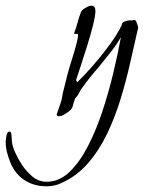

<svg xmlns="http://www.w3.org/2000/svg" viewBox="-192 -390 527 674"><path d="M15 18Q7 18 7 12L20 -26Q25 -39 26.5 -51.5Q28 -64 32 -77Q38 -103 45 -129Q52 -155 60 -180Q63 -189 68 -206Q73 -223 77.5 -240.5Q82 -258 82 -267Q82 -272 75.5 -271Q69 -270 68 -273Q75 -291 80 -310Q85 -329 92 -347Q95 -355 108 -362.5Q121 -370 129 -370Q143 -370 143 -352Q143 -336 135 -303.5Q127 -271 115 -232.5Q103 -194 92 -160.5Q81 -127 75 -109L79 -101Q105 -126 135 -160.5Q165 -195 192.5 -232.5Q220 -270 235 -301Q235 -312 249.5 -316Q264 -320 272 -318Q276 -320 278 -320Q284 -320 286.5 -314Q289 -308 291 -301Q294 -297 292 -287Q292 -286 291 -284Q279 -232 265 -169.5Q251 -107 231.5 -43Q212 21 184 79.5Q156 138 116 184Q76 230 20 254Q-1 264 -29 264Q-72 264 -105 243Q-138 222 -155 182Q-162 165 -167 146Q-172 127 -172 108Q-172 102 -169.5 87Q-167 72 -159 72Q-153 72 -152 81Q-151 90 -151 94Q-151 118 -140 142.5Q-129 167 -116 187Q-101 210 -79 229Q-57 248 -28 248Q16 248 52 213.5Q88 179 117 122.5Q146 66 168 -1Q190 -68 206 -135Q222 -202 232 -257V-259Q216 -231 195 -205Q174 -179 154 -154Q124 -120 95 -80Q90 -73 85.5 -63.5Q81 -54 74 -47L72 -45Q65 -26 63 -16Q61 -6 43 6Q37 10 30 14Q23 18 15 18Z"/></svg>

Font: Moon Dance
Style: Regular
Weight: 400
Designer: Robert E. Leuschke
Foundry: Robert E. Leuschke
Version: Version 1.010; ttfautohint (v1.8.3)